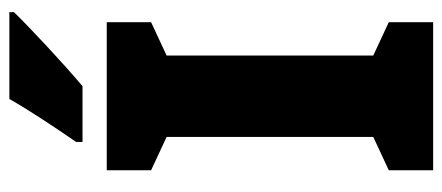

<svg xmlns="http://www.w3.org/2000/svg" viewBox="-294 -740 967 420"><g transform="rotate(-90 190.0 -529.5)"><path d="M374 -983V-993H184C159 -949 123 -895 90 -847V-833H212C263 -876 340 -948 374 -983ZM352 -66V-163L279 -197V-649L352 -683V-780H28V-683L101 -649V-197L28 -163V-66Z"/></g></svg>

Font: Noto Sans Malayalam UI Condensed Black
Style: Regular
Weight: 900
Width: 3
Designer: Jelle Bosma - Monotype Design Team
Foundry: Monotype Imaging Inc.
Version: Version 2.104